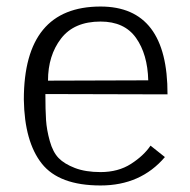

<svg xmlns="http://www.w3.org/2000/svg" viewBox="-20 -552 581 588"><path d="M127 -305 434 -306Q432 -386 396.5 -436Q361 -486 288 -486Q207 -486 167 -434Q127 -382 127 -305ZM288 -25Q342 -25 381 -50Q420 -75 441 -106L485 -71Q411 16 288 16Q161 16 108 -51Q55 -118 53 -247Q53 -532 288 -532Q494 -532 493 -263L119 -264Q119 -215 121 -184.5Q123 -154 132.5 -120Q142 -86 159.5 -68Q177 -50 209.5 -37.5Q242 -25 288 -25Z"/></svg>

Font: Afta serif
Style: Regular
Weight: 400
Designer: parq.ink
Foundry: Oriol Esparraguera Font
Version: Version 1.000